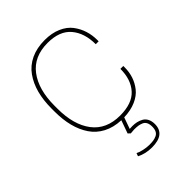

<svg xmlns="http://www.w3.org/2000/svg" viewBox="-217 -634 938 938"><g transform="rotate(-45 252.5 -165.0)"><path d="M189 188 194.8 171.9Q207 178.7 228.5 183.3Q250 188 268.1 188Q284.7 188 295.9 186.3Q307.1 184.6 318.4 179.4Q329.6 174.3 335.2 163.1Q340.8 151.9 340.8 134.8Q340.8 117.7 335.2 106.4Q329.6 95.2 318.4 90.3Q307.1 85.4 295.9 83.7Q284.7 82 268.1 82L243.2 84L231.9 73.2L255.9 5.9Q204.1 3.9 165 -16.6Q126 -37.1 102.3 -72.3Q78.6 -107.4 66.9 -153.1Q55.2 -198.7 55.2 -254.9V-274.9Q55.2 -332.5 67.6 -379.2Q80.1 -425.8 105.5 -461.4Q130.9 -497.1 172.1 -516.6Q213.4 -536.1 268.1 -536.1Q316.9 -536.1 353.5 -520Q390.1 -503.9 410.4 -477.1Q430.7 -450.2 440.4 -419.4Q450.2 -388.7 450.2 -355V-345.2H430.2Q430.2 -422.4 390.6 -469.2Q351.1 -516.1 268.1 -516.1Q173.3 -516.1 124.3 -451.4Q75.2 -386.7 75.2 -274.9V-254.9Q75.2 -143.1 124.3 -78.6Q173.3 -14.2 268.1 -14.2Q351.6 -14.2 390.9 -57.6Q430.2 -101.1 430.2 -174.8H450.2V-165Q450.2 -133.3 440.9 -104.7Q431.6 -76.2 412.1 -51.3Q392.6 -26.4 357.7 -11Q322.8 4.4 275.9 5.9L254.9 64.9Q259.8 64 272.9 64Q289.6 64 303.5 67.1Q317.4 70.3 330.6 77.6Q343.8 85 351.3 99.6Q358.9 114.3 358.9 134.8Q358.9 206.1 268.1 206.1Q224.1 206.1 189 188Z"/></g></svg>

Font: Cooper Hewitt
Style: Thin
Weight: 701
Designer: Village Type and Design LLC
Foundry: Cooper Hewitt Smithsonian Design Museum
Version: 1.000